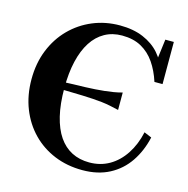

<svg xmlns="http://www.w3.org/2000/svg" viewBox="-107 -823 919 937"><g transform="rotate(15 352.5 -355.0)"><path d="M177 -381Q211 -383 241.5 -383.5Q272 -384 298.5 -385Q325 -386 349 -387.5Q373 -389 395.5 -391.5Q418 -394 439.5 -397.5Q461 -401 483 -407V-319Q462 -324 440 -328.5Q418 -333 396 -335.5Q374 -338 349.5 -339.5Q325 -341 298.5 -342Q272 -343 241.5 -343.5Q211 -344 177 -345ZM409 -675Q360 -675 321.5 -653.5Q283 -632 256.5 -591Q230 -550 216 -490.5Q202 -431 202 -355Q202 -274 216.5 -214Q231 -154 258 -114.5Q285 -75 324 -55Q363 -35 413 -35Q469 -35 514 -61Q559 -87 590.5 -135Q622 -183 636 -247L674 -231Q658 -160 621 -105.5Q584 -51 526 -20.5Q468 10 390 10Q313 10 248.5 -16.5Q184 -43 136.5 -91.5Q89 -140 62.5 -207Q36 -274 36 -355Q36 -436 63 -503Q90 -570 138 -618.5Q186 -667 249.5 -693.5Q313 -720 386 -720Q454 -720 504.5 -698.5Q555 -677 587 -640.5Q619 -604 634 -556L600 -577L617 -710H660V-497H619Q602 -550 574.5 -590Q547 -630 506.5 -652.5Q466 -675 409 -675Z"/></g></svg>

Font: Roboto Serif 144pt SemiBold
Style: Regular
Weight: 600
Version: Version 1.008